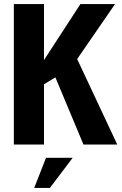

<svg xmlns="http://www.w3.org/2000/svg" viewBox="-20 -710 601 943"><path d="M359 -420 545 -690H375L196 -415V-690H48V0H196V-296L252 -330L390 0H556ZM148 213H225L337 65H206Z"/></svg>

Font: Decalotype
Style: Bold
Weight: 700
Designer: Alfredo Marco Pradil
Foundry: Alfredo Marco Pradil
Version: Version 1.0